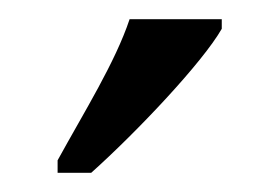

<svg xmlns="http://www.w3.org/2000/svg" viewBox="-20 -786 291 200"><path d="M40 -619V-606H75C123 -649 191 -721 211 -756V-766H115C100 -721 68 -670 40 -619Z"/></svg>

Font: Noto Serif Sinhala ExtraCondensed
Style: Regular
Weight: 400
Width: 2
Designer: Jelle Bosma - Monotype Design Team
Foundry: Monotype Imaging Inc.
Version: Version 2.007